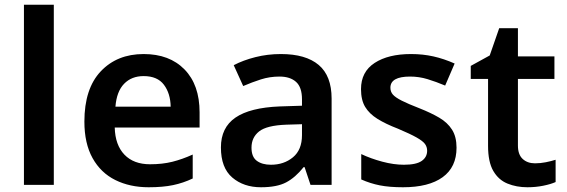

<svg xmlns="http://www.w3.org/2000/svg" viewBox="-20 -780 2392 810"><path d="M207 0H81V-760H207Z M586 -552Q695 -552 758.5 -487Q822 -422 822 -306V-242H464Q466 -168 505 -127.5Q544 -87 613 -87Q665 -87 707 -97.5Q749 -108 793 -128V-27Q753 -8 710 1Q667 10 607 10Q528 10 466.5 -20.5Q405 -51 370.5 -113Q336 -175 336 -267Q336 -406 405 -479Q474 -552 586 -552ZM586 -459Q535 -459 503.5 -426.5Q472 -394 467 -330H700Q699 -386 671.5 -422.5Q644 -459 586 -459Z M1165 -552Q1270 -552 1324.5 -506Q1379 -460 1379 -364V0H1290L1265 -75H1261Q1226 -31 1187 -10.5Q1148 10 1081 10Q1008 10 960 -31Q912 -72 912 -158Q912 -242 973.5 -284Q1035 -326 1160 -331L1254 -334V-361Q1254 -412 1229 -434.5Q1204 -457 1159 -457Q1118 -457 1080.5 -445Q1043 -433 1006 -417L966 -505Q1006 -526 1057.5 -539Q1109 -552 1165 -552ZM1188 -254Q1105 -251 1073 -225.5Q1041 -200 1041 -157Q1041 -118 1063.5 -101.5Q1086 -85 1123 -85Q1178 -85 1216 -116.5Q1254 -148 1254 -210V-256Z M1906 -157Q1906 -75 1847.5 -32.5Q1789 10 1680 10Q1623 10 1582.5 2Q1542 -6 1504 -23V-130Q1544 -111 1592.5 -98Q1641 -85 1684 -85Q1736 -85 1759 -101Q1782 -117 1782 -144Q1782 -160 1773 -172.5Q1764 -185 1737.5 -200Q1711 -215 1659 -237Q1607 -257 1572.5 -278.5Q1538 -300 1520.5 -329Q1503 -358 1503 -404Q1503 -477 1560.5 -514.5Q1618 -552 1714 -552Q1764 -552 1808.5 -542Q1853 -532 1898 -512L1858 -419Q1820 -435 1784 -446Q1748 -457 1710 -457Q1627 -457 1627 -410Q1627 -393 1637.5 -381Q1648 -369 1674.5 -355.5Q1701 -342 1750 -323Q1798 -304 1833 -283.5Q1868 -263 1887 -233Q1906 -203 1906 -157Z M2237 -91Q2260 -91 2282.5 -95.5Q2305 -100 2324 -106V-12Q2304 -3 2272 3.5Q2240 10 2205 10Q2159 10 2121 -5.5Q2083 -21 2061 -59Q2039 -97 2039 -165V-447H1966V-502L2046 -546L2086 -661H2165V-542H2319V-447H2165V-166Q2165 -128 2185 -109.5Q2205 -91 2237 -91Z"/></svg>

Font: Noto Sans Sinhala UI SemiBold
Style: Regular
Weight: 600
Designer: Jelle Bosma - Monotype Design Team
Foundry: Monotype Imaging Inc.
Version: Version 2.006; ttfautohint (v1.8.4.7-5d5b)